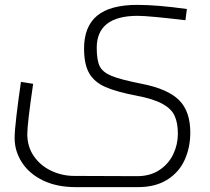

<svg xmlns="http://www.w3.org/2000/svg" viewBox="-20 -520 861 788"><path d="M40 0ZM40 46Q40 19 47.5 -45Q55 -109 66 -184L116 -176Q92 -11 92 30Q92 82 119 121Q146 160 190.5 181Q235 202 285 202L543 203Q596 203 634 178Q672 153 691 113Q710 73 710 29Q710 -16 696.5 -45Q683 -74 646.5 -94Q610 -114 542 -127Q458 -143 412.5 -163Q367 -183 346 -219.5Q325 -256 325 -321Q325 -411 378.5 -455.5Q432 -500 544 -500Q625 -500 747 -483L741 -437Q590 -455 545 -455Q461 -455 419 -422Q377 -389 377 -324Q377 -272 389.5 -247.5Q402 -223 439 -208Q476 -193 562 -176Q669 -155 715 -109Q761 -63 761 24Q761 85 738 136Q715 187 666.5 217.5Q618 248 546 248H290Q214 248 157.5 221Q101 194 70.5 147.5Q40 101 40 46Z"/></svg>

Font: Cairo Light
Style: Regular
Weight: 300
Designer: Mohamed Gaber, the designers of Titillium
Foundry: Kief Type Foundry
Version: Version 2.009; ttfautohint (v1.5.33-1714) -l 8 -r 50 -G 200 